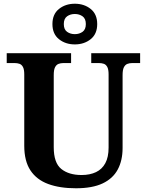

<svg xmlns="http://www.w3.org/2000/svg" viewBox="-20 -999 787 1029"><path d="M387 10Q300 10 238 -13Q176 -36 143 -86Q110 -136 110 -218V-600Q110 -627 103 -640Q96 -653 84.5 -657Q73 -661 59 -661H16V-714H361V-661H319Q305 -661 293.5 -656.5Q282 -652 275 -638.5Q268 -625 268 -596V-210Q268 -126 308.5 -93.5Q349 -61 417 -61Q462 -61 494.5 -76.5Q527 -92 544.5 -124.5Q562 -157 562 -208V-600Q562 -627 555 -640Q548 -653 536.5 -657Q525 -661 511 -661H469V-714H731V-661H688Q674 -661 662.5 -656.5Q651 -652 644 -638.5Q637 -625 637 -596V-206Q637 -139 611 -90.5Q585 -42 530 -16Q475 10 387 10ZM381 -761Q331 -761 296 -789Q261 -817 261 -870Q261 -923 296 -951Q331 -979 381 -979Q431 -979 466 -951Q501 -923 501 -870Q501 -817 466 -789Q431 -761 381 -761ZM381 -816Q405 -816 422.5 -828.5Q440 -841 440 -870Q440 -899 422.5 -911.5Q405 -924 381 -924Q357 -924 339.5 -911.5Q322 -899 322 -870Q322 -841 339.5 -828.5Q357 -816 381 -816Z"/></svg>

Font: Noto Serif Gujarati
Style: Bold
Weight: 700
Version: Version 2.102